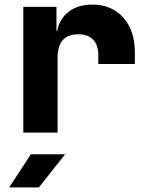

<svg xmlns="http://www.w3.org/2000/svg" viewBox="-20 -580 640 840"><path d="M82 0V-550H227V-445H230Q241 -499 281.5 -529.5Q322 -560 384 -560Q468 -560 519 -503.5Q570 -447 570 -350V-300H410V-340Q410 -383 387.5 -406.5Q365 -430 322 -430Q232 -430 232 -328V0ZM20 240 115 95H265L150 240Z"/></svg>

Font: NKDuy Mono ExtraBold
Style: Regular
Weight: 800
Monospace: yes
Designer: NKDuy
Foundry: NKDuy
Version: Version 2.251; ttfautohint (v1.8.4.7-5d5b)